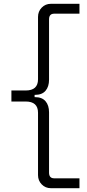

<svg xmlns="http://www.w3.org/2000/svg" viewBox="-20 -760 458 1010"><path d="M248 230Q219 230 199.5 210Q180 190 180 161V-167Q180 -226 115 -226H40V-284H115Q180 -284 180 -343V-671Q180 -700 199.5 -720Q219 -740 248 -740H398V-688H265Q238 -688 238 -658V-341Q238 -304 219.5 -282.5Q201 -261 165 -261H162V-249H165Q201 -249 219.5 -227.5Q238 -206 238 -169V148Q238 178 265 178H398V230Z"/></svg>

Font: Space Grotesk Light
Style: Regular
Weight: 300
Designer: Florian Karsten
Foundry: Florian Karsten
Version: Version 2.000